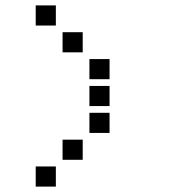

<svg xmlns="http://www.w3.org/2000/svg" viewBox="-20 -708 640 715"><path d="M114 -688Q113 -688 113 -688Q113 -688 113 -687V-614Q113 -613 113 -613Q113 -613 114 -613H187Q188 -613 188 -613Q188 -613 188 -614V-687Q188 -688 188 -688Q188 -688 187 -688ZM214 -588Q213 -588 213 -588Q213 -588 213 -587V-514Q213 -513 213 -513Q213 -513 214 -513H287Q288 -513 288 -513Q288 -513 288 -514V-587Q288 -588 288 -588Q288 -588 287 -588ZM314 -488Q313 -488 313 -488Q313 -488 313 -487V-414Q313 -413 313 -413Q313 -413 314 -413H387Q388 -413 388 -413Q388 -413 388 -414V-487Q388 -488 388 -488Q388 -488 387 -488ZM314 -388Q313 -388 313 -388Q313 -388 313 -387V-314Q313 -313 313 -313Q313 -313 314 -313H387Q388 -313 388 -313Q388 -313 388 -314V-387Q388 -388 388 -388Q388 -388 387 -388ZM314 -288Q313 -288 313 -288Q313 -288 313 -287V-214Q313 -213 313 -213Q313 -213 314 -213H387Q388 -213 388 -213Q388 -213 388 -214V-287Q388 -288 388 -288Q388 -288 387 -288ZM214 -188Q213 -188 213 -188Q213 -188 213 -187V-114Q213 -113 213 -113Q213 -113 214 -113H287Q288 -113 288 -113Q288 -113 288 -114V-187Q288 -188 288 -188Q288 -188 287 -188ZM114 -88Q113 -88 113 -88Q113 -88 113 -87V-14Q113 -13 113 -13Q113 -13 114 -13H187Q188 -13 188 -13Q188 -13 188 -14V-87Q188 -88 188 -88Q188 -88 187 -88Z"/></svg>

Font: Doto Black
Style: Bold
Weight: 700
Monospace: yes
Version: Version 1.000